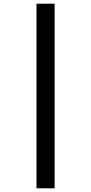

<svg xmlns="http://www.w3.org/2000/svg" viewBox="-20 -784 493 1037"><path d="M177 -764V233H275V-764Z"/></svg>

Font: Noto Sans Arabic Cond SemBd
Style: Regular
Weight: 600
Width: 3
Designer: Monotype Design Team, Nadine Chahine, Nizar Qandah and Khaled Hosny
Foundry: Monotype Imaging Inc.
Version: Version 2.012